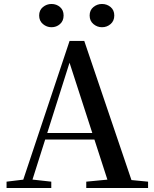

<svg xmlns="http://www.w3.org/2000/svg" viewBox="-20 -946 775 966"><path d="M239 -809Q215 -809 196 -825Q177 -841 177 -868Q177 -895 196 -910.5Q215 -926 239 -926Q264 -926 282 -910.5Q300 -895 300 -868Q300 -841 282 -825Q264 -809 239 -809ZM493 -809Q469 -809 450 -825Q431 -841 431 -868Q431 -895 450 -910.5Q469 -926 493 -926Q518 -926 536.5 -910.5Q555 -895 555 -868Q555 -841 536.5 -825Q518 -809 493 -809ZM13 0V-32L112 -44H130L238 -32V0ZM83 0 330 -740H404L655 0H534L319 -664H339L336 -650L130 0ZM193 -244 199 -277H510L516 -244ZM414 0V-32L549 -45H590L725 -32V0Z"/></svg>

Font: Noto Serif TC ExtraLight SemiBold
Style: Regular
Weight: 600
Version: Version 2.003-H1;hotconv 1.1.1;makeotfexe 2.6.0